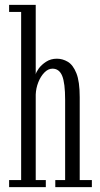

<svg xmlns="http://www.w3.org/2000/svg" viewBox="-20 -770 412 790"><path d="M17.5 0V-29H67V-721H17.5V-750H127V-464Q128.5 -473 139.5 -488.2Q150.5 -503.5 169.8 -516Q189 -528.5 214 -528.5Q237.5 -528.5 259 -515.8Q280.5 -503 294.2 -469Q308 -435 308 -370V-29H358V0H207.5V-29H248V-359Q248 -428.5 235.8 -458Q223.5 -487.5 196 -487.5Q178 -487.5 162.5 -471.5Q147 -455.5 137.5 -431.2Q128 -407 127 -381V-29H168.5V0Z"/></svg>

Font: Imbue 24pt Light
Style: Regular
Weight: 300
Designer: Tyler Finck
Foundry: Etcetera Type Company
Version: Version 1.102